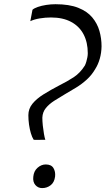

<svg xmlns="http://www.w3.org/2000/svg" viewBox="-20 -906 526 934"><path d="M143.5 -226.5Q136 -238.5 130.2 -257.8Q124.5 -277 121.2 -299.8Q118 -322.5 118 -345.5Q118 -377 138 -401.5Q158 -426 192 -447.2Q226 -468.5 266.5 -489.5Q307.5 -510 338.8 -530.5Q370 -551 393 -587.5Q397 -596 400 -606.2Q403 -616.5 405 -627Q407 -637.5 407 -647Q407 -700 386.5 -739Q366 -778 326 -799.5Q286 -821 228 -821Q200.5 -821 173.5 -816.5Q146.5 -812 127.5 -803L138 -858.5Q146 -866 164 -872.2Q182 -878.5 204.8 -882Q227.5 -885.5 250 -885.5Q317 -885.5 360.8 -868Q404.5 -850.5 429 -821Q453.5 -791.5 463.8 -755.2Q474 -719 474 -681Q473.5 -649 465.5 -620.8Q457.5 -592.5 443.5 -570.5Q426.5 -541 402 -518.8Q377.5 -496.5 350 -479.8Q322.5 -463 296.5 -448Q269.5 -432 244.2 -416Q219 -400 203 -380.2Q187 -360.5 186 -333.5Q186 -316.5 188.2 -295.2Q190.5 -274 193.8 -255Q197 -236 200.5 -226L149.5 -225.5ZM142 -46.5Q144.5 -74 162.8 -90Q181 -106 202.5 -106Q229.5 -106 240 -88.5Q250.5 -71 248 -47.5Q244.5 -19 226.5 -5Q208.5 9 185 9Q165 9 152 -6Q139 -21 142 -46.5Z"/></svg>

Font: Merriweather 24pt SemiCondensed Light
Style: Italic
Weight: 300
Width: 4
Italic angle: -7.8°
Designer: Eben Sorkin
Foundry: Eben Sorkin
Version: Version 2.101